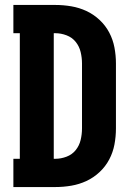

<svg xmlns="http://www.w3.org/2000/svg" viewBox="-20 -755 540 775"><path d="M34 0V-114H60V-621H34V-735H203Q236 -735 268 -729.5Q300 -724 329 -710.5Q358 -697 382 -674.5Q406 -652 421 -623.5Q436 -595 442 -563Q448 -531 448 -499V-237Q448 -204 442 -172Q436 -140 421 -111.5Q406 -83 382 -60.5Q358 -38 329 -24.5Q300 -11 268 -5.5Q236 0 203 0ZM197 -114H203Q226 -114 248.5 -122.5Q271 -131 285.5 -149Q300 -167 305.5 -190Q311 -213 311 -237V-499Q311 -522 305.5 -545Q300 -568 285.5 -586Q271 -604 248.5 -612.5Q226 -621 203 -621H197Z"/></svg>

Font: Iosevka Curly Slab Heavy
Style: Regular
Weight: 900
Monospace: yes
Designer: Belleve Invis
Foundry: Belleve Invis
Version: Version 22.1.2; ttfautohint (v1.8.4)